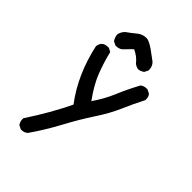

<svg xmlns="http://www.w3.org/2000/svg" viewBox="-222 -718 943 943"><g transform="rotate(45 250.0 -246.0)"><path d="M109 131H104L84 121Q74 107 74 90V84Q151 -33 201 -138Q111 -257 76 -419Q81 -458 121 -458H127L146 -448Q160 -390 181.5 -334Q203 -278 251 -212Q288 -265 312.5 -323.5Q337 -382 368 -438Q382 -448 399 -448H405L425 -438Q435 -427 435 -409V-403Q407 -349 382.5 -292Q358 -235 316 -171.5Q274 -108 232.5 -30.5Q191 47 141 119Q127 131 109 131ZM304 -485Q288 -487 276 -497Q253 -526 219 -541L178 -499Q164 -489 147 -489H141L121 -499Q111 -515 109 -533Q113 -555 129 -570Q152 -586 176 -606Q197 -623 224 -623Q241 -623 277 -598L327 -561Q343 -545 343 -522V-517L333 -497Q319 -487 304 -485Z"/></g></svg>

Font: Xiaolai Mono SC
Style: Regular
Weight: 400
Monospace: yes
Designer: LXGW / Nozomi Seto
Version: Version 3.113;September 30, 2024